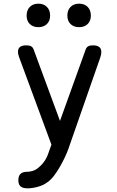

<svg xmlns="http://www.w3.org/2000/svg" viewBox="-20 -797 640 1046"><path d="M447 -528Q451 -539 460 -544.5Q469 -550 486 -550Q509 -550 520.5 -541Q532 -532 532 -514Q532 -507 530.5 -499.5Q529 -492 526 -483L354 10Q347 31 334.5 57.5Q322 84 307 110.5Q292 137 274.5 160Q257 183 238 196Q215 213 185 221Q155 229 130 229Q104 229 92 218.5Q80 208 80 185V184Q80 162 91.5 150.5Q103 139 127 139Q143 139 159.5 133.5Q176 128 190 116Q204 104 213.5 92.5Q223 81 230 68.5Q237 56 242 42Q247 28 253 11ZM85 -483Q82 -491 80 -499Q78 -507 78 -515Q78 -533 89.5 -541.5Q101 -550 124 -550Q141 -550 150 -544.5Q159 -539 163 -528L335 -62L272 23ZM411 -649Q382 -649 364.5 -666Q347 -683 347 -712Q347 -742 364.5 -759.5Q382 -777 411 -777Q440 -777 457.5 -759.5Q475 -742 475 -712Q475 -683 457.5 -666Q440 -649 411 -649ZM189 -649Q160 -649 142.5 -666Q125 -683 125 -712Q125 -742 142.5 -759.5Q160 -777 189 -777Q218 -777 235.5 -759.5Q253 -742 253 -712Q253 -683 235.5 -666Q218 -649 189 -649Z"/></svg>

Font: Maple Mono
Style: Regular
Weight: 400
Monospace: yes
Designer: subframe7536
Version: Version 7.300